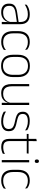

<svg xmlns="http://www.w3.org/2000/svg" viewBox="1328 -2026 711 3406"><g transform="rotate(90 1683.0 -323.5)"><path d="M409.5 0H369.5L372 -125L370 -131.5V-290L370.5 -328Q370.5 -394.5 337 -428.5Q303.5 -462.5 232.5 -462.5Q178.5 -462.5 135.2 -445.5Q92 -428.5 61 -407L65.5 -444Q82 -456 106.8 -468.2Q131.5 -480.5 164 -488.5Q196.5 -496.5 237 -496.5Q282 -496.5 314.8 -485Q347.5 -473.5 368.5 -451.8Q389.5 -430 399.5 -399Q409.5 -368 409.5 -328.5ZM196 10Q123.5 10 84.2 -24.2Q45 -58.5 45 -124V-136.5Q45 -197.5 83 -229.8Q121 -262 208 -274.5L379.5 -300L381.5 -269L213.5 -244.5Q145 -234.5 114.8 -210Q84.5 -185.5 84.5 -138.5V-128Q84.5 -77 115.5 -50.5Q146.5 -24 206 -24Q254.5 -24 289.2 -42.2Q324 -60.5 345.2 -91.8Q366.5 -123 373 -162L383.5 -131H374.5Q369.5 -94 348.5 -61.8Q327.5 -29.5 289.5 -9.8Q251.5 10 196 10Z M722.5 10Q627.5 10 580 -44.2Q532.5 -98.5 532.5 -199.5V-287.5Q532.5 -388.5 580 -442.5Q627.5 -496.5 722.5 -496.5Q756 -496.5 782.2 -489.5Q808.5 -482.5 828 -472.2Q847.5 -462 860.5 -451.5L864.5 -413.5Q841 -434 807.5 -448.2Q774 -462.5 726 -462.5Q649.5 -462.5 610.8 -417.5Q572 -372.5 572 -287V-200.5Q572 -116 610.8 -70.5Q649.5 -25 727.5 -25Q777 -25 811 -39.5Q845 -54 868.5 -74L864 -35.5Q843.5 -19 809 -4.5Q774.5 10 722.5 10Z M1149.5 12Q1052 12 1001.8 -43Q951.5 -98 951.5 -201V-286.5Q951.5 -389.5 1002 -444Q1052.5 -498.5 1149.5 -498.5Q1246.5 -498.5 1297.2 -444Q1348 -389.5 1348 -286.5V-201Q1348 -98 1297.2 -43Q1246.5 12 1149.5 12ZM1149.5 -21.5Q1226.5 -21.5 1267.2 -67.2Q1308 -113 1308 -199.5V-288Q1308 -374 1267.5 -419.5Q1227 -465 1149.5 -465Q1072 -465 1031.5 -419.5Q991 -374 991 -288V-199.5Q991 -113 1031.5 -67.2Q1072 -21.5 1149.5 -21.5Z M1471.5 -486.5H1511V-178.5Q1511 -130.5 1524 -96Q1537 -61.5 1566.5 -42.8Q1596 -24 1645.5 -24Q1691.5 -24 1725.2 -42Q1759 -60 1779.8 -91.2Q1800.5 -122.5 1807 -162.5L1818 -130.5H1808Q1802.5 -93 1781.5 -60.8Q1760.5 -28.5 1723.8 -9.2Q1687 10 1634.5 10Q1575.5 10 1539.5 -12.2Q1503.5 -34.5 1487.5 -75.8Q1471.5 -117 1471.5 -175ZM1803.5 -486.5H1843V0H1803.5L1806 -123.5L1803.5 -125.5Z M2133.5 10Q2075 10 2032.5 -4.2Q1990 -18.5 1963 -35L1958 -74.5Q1994 -53.5 2036 -39Q2078 -24.5 2133 -24.5Q2197.5 -24.5 2233 -48.5Q2268.5 -72.5 2268.5 -119V-127Q2268.5 -157 2256.5 -176.8Q2244.5 -196.5 2213.5 -210.5Q2182.5 -224.5 2125 -236Q2063.5 -248 2028 -264.5Q1992.5 -281 1977.5 -306.8Q1962.5 -332.5 1962.5 -371.5V-376Q1962.5 -434 2003.5 -465Q2044.5 -496 2127 -496Q2183.5 -496 2224 -482.2Q2264.5 -468.5 2289.5 -451L2294 -414Q2262.5 -435 2222.2 -448.8Q2182 -462.5 2129 -462.5Q2085 -462.5 2057 -452Q2029 -441.5 2015.5 -422.2Q2002 -403 2002 -376V-371.5Q2002 -340.5 2014.2 -321.2Q2026.5 -302 2057.2 -289.8Q2088 -277.5 2141.5 -266.5Q2205 -254.5 2241.2 -237.5Q2277.5 -220.5 2292.5 -194.2Q2307.5 -168 2307.5 -128.5V-118.5Q2307.5 -55.5 2262.2 -22.8Q2217 10 2133.5 10Z M2589 9.5Q2537.5 9.5 2505.8 -5.8Q2474 -21 2459 -52.2Q2444 -83.5 2444 -130.5V-459H2483.5V-134.5Q2483.5 -79 2509.2 -52.5Q2535 -26 2596 -26Q2626.5 -26 2655.8 -33.2Q2685 -40.5 2711.5 -55.5L2707 -18.5Q2684 -6 2652.8 1.8Q2621.5 9.5 2589 9.5ZM2701.5 -443H2356.5V-475.5H2705.5ZM2482.5 -469.5H2444.5V-612.5L2484.5 -621Z M2860 0H2820.5V-486.5H2860ZM2840.5 -585.5Q2825 -585.5 2817.2 -594.5Q2809.5 -603.5 2809.5 -620.5V-624.5Q2809.5 -641 2817.2 -650Q2825 -659 2840.5 -659Q2855.5 -659 2863.2 -650Q2871 -641 2871 -624.5V-620.5Q2871 -603 2863.2 -594.2Q2855.5 -585.5 2840.5 -585.5Z M3182.5 10Q3087.5 10 3040 -44.2Q2992.5 -98.5 2992.5 -199.5V-287.5Q2992.5 -388.5 3040 -442.5Q3087.5 -496.5 3182.5 -496.5Q3216 -496.5 3242.2 -489.5Q3268.5 -482.5 3288 -472.2Q3307.5 -462 3320.5 -451.5L3324.5 -413.5Q3301 -434 3267.5 -448.2Q3234 -462.5 3186 -462.5Q3109.5 -462.5 3070.8 -417.5Q3032 -372.5 3032 -287V-200.5Q3032 -116 3070.8 -70.5Q3109.5 -25 3187.5 -25Q3237 -25 3271 -39.5Q3305 -54 3328.5 -74L3324 -35.5Q3303.5 -19 3269 -4.5Q3234.5 10 3182.5 10Z"/></g></svg>

Font: Anek Kannada Medium ExtraLight
Style: Regular
Weight: 250
Version: Version 1.003